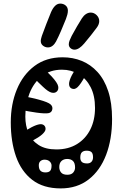

<svg xmlns="http://www.w3.org/2000/svg" viewBox="-20 -1037 684 1069"><path d="M318 12Q221.5 12 160 -35.2Q98.5 -82.5 69.2 -165.5Q40 -248.5 40 -356Q40 -457 73.8 -539Q107.5 -621 172 -669.5Q236.5 -718 329 -718Q385.5 -718 435 -698Q484.5 -678 522.8 -636.2Q561 -594.5 582.5 -529.5Q604 -464.5 604 -374Q604 -262 570.8 -174.8Q537.5 -87.5 473.5 -37.8Q409.5 12 318 12ZM294 -205Q360.5 -205 408.8 -234.8Q457 -264.5 483 -316.5Q509 -368.5 509 -436Q509 -504.5 484.5 -552Q460 -599.5 418.2 -624.2Q376.5 -649 325 -649Q258.5 -649 213 -612.8Q167.5 -576.5 144.2 -517Q121 -457.5 121 -388Q121 -337.5 138.8 -296Q156.5 -254.5 194.8 -229.8Q233 -205 294 -205ZM462 -198Q445.5 -198 436.2 -189.5Q427 -181 427 -159Q427 -144 435.5 -135.5Q444 -127 465 -127Q481 -127 489.5 -136.5Q498 -146 498 -161Q498 -181.5 489.5 -189.8Q481 -198 462 -198ZM354 -152Q334.5 -152 322.2 -140.5Q310 -129 310 -107Q310 -88.5 320.5 -76.2Q331 -64 355 -64Q377 -64 387.5 -76.2Q398 -88.5 398 -104Q398 -129.5 386.2 -140.8Q374.5 -152 354 -152ZM228 -148Q214.5 -148 205.2 -140Q196 -132 196 -117Q196 -95.5 205.5 -86.2Q215 -77 233 -77Q251 -77 259 -85.5Q267 -94 267 -115Q267 -128.5 256.5 -138.2Q246 -148 228 -148ZM470 -644Q465.5 -636 461 -627.2Q456.5 -618.5 452 -610Q429 -568 412 -551.8Q395 -535.5 377 -545Q364.5 -552 364.5 -569.8Q364.5 -587.5 380 -618Q393 -641.5 399.2 -651.5Q405.5 -661.5 410 -669Q417 -680.5 429 -681.5Q441 -682.5 452 -677Q462.5 -672 468.5 -662.5Q474.5 -653 470 -644ZM230 -647Q239 -639 248.5 -630.5Q258 -622 267 -612Q300 -576 303.8 -557.2Q307.5 -538.5 297 -528Q286 -517 267.5 -521.2Q249 -525.5 219 -554Q201 -570.5 190.8 -581Q180.5 -591.5 172 -602Q166 -610.5 170 -622.2Q174 -634 182 -642Q191 -652 204.5 -655.2Q218 -658.5 230 -647ZM114 -501Q135 -496.5 155.5 -492.2Q176 -488 197 -482Q248 -468 261.5 -455.8Q275 -443.5 271 -427Q267.5 -410 249 -406.8Q230.5 -403.5 183 -410Q162 -413 140.5 -416.8Q119 -420.5 98 -425Q84.5 -428 80.5 -442Q76.5 -456 80 -470Q83 -484.5 92.2 -494Q101.5 -503.5 114 -501ZM101 -296Q106.5 -300 112.2 -303.2Q118 -306.5 123 -310Q160 -332.5 181.2 -340Q202.5 -347.5 213.2 -345Q224 -342.5 229 -335Q235 -326.5 233.2 -315.2Q231.5 -304 214.5 -288.5Q197.5 -273 158 -252Q151.5 -248.5 144.2 -244.8Q137 -241 130 -237Q118 -231 107.8 -236.2Q97.5 -241.5 92 -252Q87 -262.5 88 -275.5Q89 -288.5 101 -296ZM551 -522Q558.5 -523.5 564.2 -515.5Q570 -507.5 573 -496Q576 -482 574.5 -469Q573 -456 564 -455Q562 -455 559.8 -454.5Q557.5 -454 555 -454Q546 -453.5 540.2 -463.2Q534.5 -473 532 -485Q530.5 -498 533.8 -508.8Q537 -519.5 546 -521Q547.5 -521 548.5 -521.5Q549.5 -522 551 -522ZM533 -289Q535.5 -286 537.8 -283.5Q540 -281 542 -278Q547.5 -271.5 544.8 -264.5Q542 -257.5 536 -252Q530 -247.5 523 -246.2Q516 -245 512 -251Q509 -255.5 506 -259.5Q503 -263.5 500 -268Q494 -276.5 496.5 -283.5Q499 -290.5 505 -294Q511 -298 519 -297.2Q527 -296.5 533 -289ZM292 -806Q284 -791 272.5 -782Q261 -773 247 -773Q231.5 -773 219.2 -782.8Q207 -792.5 207 -808.5Q207 -815 208.8 -822Q210.5 -829 213 -837Q223.5 -866.5 237.5 -902.5Q251.5 -938.5 264 -969Q274 -992 286.8 -1004.5Q299.5 -1017 315.5 -1017Q333 -1017 345.5 -1006.5Q358 -996 358 -977.5Q358 -967 354.8 -955Q351.5 -943 347 -931Q332 -893.5 319.2 -863.8Q306.5 -834 292 -806ZM449 -795Q435.5 -779 421.8 -769.8Q408 -760.5 395 -760.5Q382.5 -760.5 372.8 -768.8Q363 -777 363 -790.5Q363 -800 367.5 -811.5Q372 -823 379 -837Q392.5 -862.5 408.8 -890.2Q425 -918 436 -935Q446 -950.5 458.8 -958.8Q471.5 -967 485 -967Q503.5 -967 518 -952.8Q532.5 -938.5 532.5 -919.5Q532.5 -901 518 -882Q505.5 -865 486.8 -841.2Q468 -817.5 449 -795Z"/></svg>

Font: Kablammo
Style: Regular
Weight: 400
Designer: Travis Kochel, Lizy Gershenzon, Daria Petrova, Ethan Cohen
Foundry: Vectro Type Foundry
Version: Version 1.002